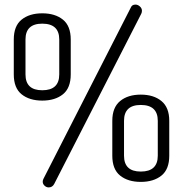

<svg xmlns="http://www.w3.org/2000/svg" viewBox="-20 -789 797 836"><path d="M40 -465C40 -425.7 51.3 -396.8 74 -378.5C96.7 -360.2 126.7 -351 164 -351C201.3 -351 231.3 -360.2 254 -378.5C276.7 -396.8 288 -425.7 288 -465V-617C288 -656.3 276.7 -685.2 254 -703.5C231.3 -721.8 201.3 -731 164 -731C126.7 -731 96.7 -721.8 74 -703.5C51.3 -685.2 40 -656.3 40 -617ZM91 -465V-617C91 -663 115.3 -686 164 -686C213.3 -686 238 -663 238 -617V-465C238 -419 213.3 -396 164 -396C115.3 -396 91 -419 91 -465ZM166 2C166 8.7 168.7 14.5 174 19.5C179.3 24.5 185.3 27 192 27C202.7 27 210.7 22 216 12L595 -729C597 -733 598 -737.3 598 -742C598 -749.3 595 -755.7 589 -761C583 -766.3 576.7 -769 570 -769C560 -769 553.3 -765 550 -757L169 -10C167 -6 166 -2 166 2ZM469 -111C469 -71.7 480.3 -42.8 503 -24.5C525.7 -6.2 555.7 3 593 3C630.3 3 660.3 -6.2 683 -24.5C705.7 -42.8 717 -71.7 717 -111V-263C717 -301.7 705.7 -330.3 683 -349C660.3 -367.7 630.3 -377 593 -377C555.7 -377 525.7 -367.7 503 -349C480.3 -330.3 469 -301.7 469 -263ZM520 -111V-263C520 -309 544.3 -332 593 -332C642.3 -332 667 -309 667 -263V-111C667 -65 642.3 -42 593 -42C544.3 -42 520 -65 520 -111Z"/></svg>

Font: Terminal Dosis
Style: Book
Weight: 400
Designer: EdgarTolentino, PabloImpallari, IginoMarini
Foundry: EdgarTolentino, PabloImpallari, IginoMarini
Version: Version 1.006